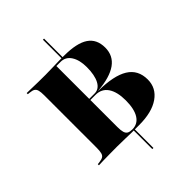

<svg xmlns="http://www.w3.org/2000/svg" viewBox="-250 -822 1073 1073"><g transform="rotate(-45 286.5 -285.5)"><path d="M299.2 146.8V-5.6H308.1V146.8ZM299.2 -566.1V-717.7H308.1V-566.1ZM279.8 0Q264.5 0 235.9 -1.2Q207.3 -2.4 171 -2.4Q139.5 -2.4 111.7 -2Q83.9 -1.6 61.7 -1.2Q39.5 -0.8 24.2 0V-8.9L38.7 -10.5Q58.1 -12.9 67.7 -19Q77.4 -25 81 -39.1Q84.7 -53.2 84.7 -78.2V-492.7Q84.7 -518.5 81 -532.3Q77.4 -546 67.7 -552.4Q58.1 -558.9 38.7 -560.5L24.2 -562.1V-571Q39.5 -571 61.7 -570.2Q83.9 -569.4 111.7 -569Q139.5 -568.5 171 -568.5Q207.3 -568.5 235.9 -569.8Q264.5 -571 279.8 -571H318.5Q419.4 -571 466.9 -539.1Q514.5 -507.3 514.5 -440.3Q514.5 -376.6 464.9 -341.1Q415.3 -305.6 316.1 -297.6V-296.8Q437.1 -296 496.8 -259.3Q556.5 -222.6 556.5 -146Q556.5 -79 500 -39.5Q443.5 0 342.7 0ZM298.4 -9.7Q341.1 -9.7 364.1 -46Q387.1 -82.3 387.1 -150.8Q387.1 -217.7 362.1 -254.8Q337.1 -291.9 288.7 -291.9H200.8V-300.8H291.1Q325.8 -300.8 345.2 -336.7Q364.5 -372.6 364.5 -436.3Q364.5 -491.9 342.7 -526.2Q321 -560.5 280.6 -560.5H248.4V-78.2Q248.4 -51.6 252.8 -36.7Q257.3 -21.8 268.1 -15.7Q279 -9.7 298.4 -9.7Z"/></g></svg>

Font: Playfair 144pt SemiCondensed Black
Style: Regular
Weight: 900
Width: 4
Designer: Claus Eggers Sørensen
Foundry: Claus Eggers Sørensen
Version: Version 2.203